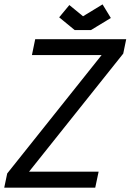

<svg xmlns="http://www.w3.org/2000/svg" viewBox="-21 -864 602 884"><path d="M361.3 -789.1 451.2 -843.8 489.3 -781.2 397.9 -725.6H322.8L251.5 -784.2L298.3 -840.8ZM126 -610.4 141.1 -683.6H560.1L546.4 -617.2L112.8 -73.7H433.1L417.5 0H-1.5L12.2 -65.4L446.8 -610.4Z"/></svg>

Font: Anka/Coder Condensed
Style: Italic
Weight: 400
Width: 4
Italic angle: -12°
Monospace: yes
Version: Version 001.100